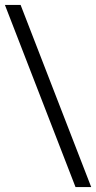

<svg xmlns="http://www.w3.org/2000/svg" viewBox="-36 -741 392 783"><path d="M-16 -721H48L336 22H272Z"/></svg>

Font: Fahkwang
Style: Bold
Weight: 700
Designer: Suppakit Chalermlarp | Katatrad Co.,Ltd.
Foundry: Cadson Demak Co.,Ltd.
Version: Version 1.000; ttfautohint (v1.6)